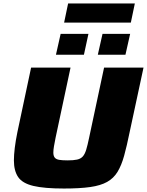

<svg xmlns="http://www.w3.org/2000/svg" viewBox="-20 -1077 846 1105"><path d="M348 8Q235 8 172 -7Q109 -22 84.5 -58Q60 -94 60 -154Q60 -185 65 -226Q70 -267 80 -316L159 -688H386L300 -285Q294 -255 290.5 -234.5Q287 -214 287 -199Q287 -180 295 -170Q303 -160 321 -157Q339 -154 369 -154Q403 -154 423.5 -158.5Q444 -163 456 -176Q468 -189 476 -215Q484 -241 493 -285L579 -688H806L726 -316Q710 -237 694.5 -181Q679 -125 656.5 -88Q634 -51 596.5 -30Q559 -9 499 -0.5Q439 8 348 8ZM543 -762 570 -882H729L702 -762ZM302 -762 329 -882H489L463 -762ZM349 -947 372 -1057H756L733 -947Z"/></svg>

Font: Saira Expanded ExtraBold
Style: Italic
Weight: 800
Width: 7
Italic angle: -12°
Designer: Hector Gatti with collaboration of the Omnibus-Type team
Foundry: Omnibus-Type
Version: Version 1.101